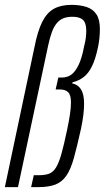

<svg xmlns="http://www.w3.org/2000/svg" viewBox="-23 -770 431 790"><path d="M-3 0 119 -577Q132 -643 151 -680.5Q170 -718 199 -734Q228 -750 271 -750Q306 -750 332.5 -741.5Q359 -733 373.5 -711.5Q388 -690 388 -650Q388 -632 386 -612.5Q384 -593 380 -575Q370 -527 355.5 -497.5Q341 -468 321.5 -453Q302 -438 275 -431L274 -427Q298 -422 310.5 -402Q323 -382 323 -343Q323 -323 320 -297.5Q317 -272 310 -239Q294 -167 281 -120Q268 -73 250 -47Q232 -21 204.5 -10.5Q177 0 133 0H105L116 -49H135Q161 -49 178 -55Q195 -61 207 -80Q219 -99 229.5 -136Q240 -173 253 -235Q261 -273 265 -300.5Q269 -328 269 -348Q269 -379 257.5 -390.5Q246 -402 222 -402H206L217 -451H232Q254 -451 270.5 -463Q287 -475 300.5 -503Q314 -531 323 -579Q328 -598 330 -614Q332 -630 332 -643Q332 -675 318.5 -688Q305 -701 275 -701Q254 -701 238.5 -695Q223 -689 211 -675Q199 -661 190.5 -638Q182 -615 175 -582L51 0Z"/></svg>

Font: Saira UltraCondensed
Style: Italic
Weight: 400
Width: 1
Italic angle: -12°
Designer: Hector Gatti with collaboration of the Omnibus-Type team
Foundry: Omnibus-Type
Version: Version 1.101